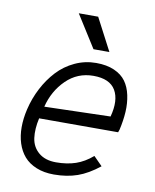

<svg xmlns="http://www.w3.org/2000/svg" viewBox="-80 -751 662 819"><g transform="rotate(10 251.0 -342.0)"><path d="M283.2 -549.8 194.8 -689.9H278.8L352.1 -549.8ZM209 5.9Q166 5.9 133.1 -7.6Q100.1 -21 79.8 -44.4Q59.6 -67.9 49.3 -99.9Q39.1 -131.8 39.1 -169.2Q39.1 -206.5 48.8 -248Q60.5 -297.4 83.3 -341.1Q106 -384.8 137.9 -419.2Q169.9 -453.6 213.4 -473.9Q256.8 -494.1 305.2 -494.1Q351.1 -494.1 383.8 -479.7Q416.5 -465.3 434.1 -440.9Q451.7 -416.5 459 -382.1Q466.3 -347.7 464.1 -310.3Q461.9 -272.9 452.1 -230Q452.1 -231 448.2 -219.2H106Q95.2 -171.4 100.3 -133.1Q105.5 -94.7 133.8 -70.8Q162.1 -46.9 209 -46.9Q256.8 -46.9 294.2 -59.6Q331.5 -72.3 366.2 -102.1L403.8 -64Q356 -25.9 310.8 -10Q265.6 5.9 209 5.9ZM119.1 -272 404.8 -279.8Q424.3 -352.5 399.2 -395.3Q374 -438 303.2 -438Q234.4 -438 185.5 -390.1Q136.7 -342.3 119.1 -272Z"/></g></svg>

Font: HK Grotesk Light Italic
Style: Regular
Weight: 300
Italic angle: -13°
Designer: Alfredo Marco Pradil and Stefan Peev
Foundry: Hanken Design Co.
Version: Version 1.000;PS 001.000;hotconv 1.0.88;makeotf.lib2.5.64775